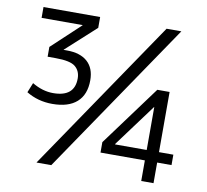

<svg xmlns="http://www.w3.org/2000/svg" viewBox="-80 -819 981 908"><g transform="rotate(10 410.0 -365.0)"><path d="M202 -547Q266 -547 300.5 -516Q335 -485 335 -427Q335 -358 294.5 -322Q254 -286 177 -286Q108 -286 52 -320L71 -367Q121 -337 172 -337Q275 -337 275 -425Q275 -461 250.5 -481.5Q226 -502 155 -502H117V-549L254 -677V-678H57V-730H329V-678L186 -548V-547ZM719 -730 223 0H152L648 -730ZM714 -99V0H655V-99H442V-149L655 -438H714V-149H783V-99ZM655 -149V-355H654L503 -151V-149Z"/></g></svg>

Font: M PLUS 1p
Style: Regular
Weight: 400
Version: Version 1.062